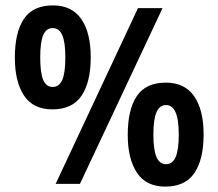

<svg xmlns="http://www.w3.org/2000/svg" viewBox="-20 -774 809 711"><path d="M174 -369Q103 -369 69 -420Q35 -471 35 -561Q35 -654 68.5 -704Q102 -754 176 -754Q246 -754 281 -703.5Q316 -653 316 -562Q316 -470 282 -419.5Q248 -369 174 -369ZM186 -93 491 -744H582L276 -93ZM175 -452Q199 -452 210.5 -478Q222 -504 222 -561Q222 -618 210.5 -644Q199 -670 175 -670Q151 -670 140 -644Q129 -618 129 -561Q129 -504 140 -478Q151 -452 175 -452ZM592 -83Q521 -83 487 -134.5Q453 -186 453 -275Q453 -368 486.5 -418Q520 -468 594 -468Q664 -468 699 -417.5Q734 -367 734 -276Q734 -184 700 -133.5Q666 -83 592 -83ZM595 -166Q619 -166 630.5 -192.5Q642 -219 642 -275Q642 -332 630 -358.5Q618 -385 595 -385Q571 -385 559.5 -358.5Q548 -332 548 -275Q548 -219 559.5 -192.5Q571 -166 595 -166Z"/></svg>

Font: Noto Sans Telugu UI Condensed SemiBold
Style: Regular
Weight: 600
Width: 3
Designer: Jelle Bosma - Monotype Design Team
Foundry: Monotype Imaging Inc.
Version: Version 2.005